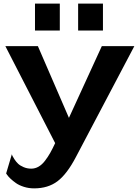

<svg xmlns="http://www.w3.org/2000/svg" viewBox="-20 -812 778 1069"><path d="M174.8 -642.1V-792H313V-642.1ZM415 -642.1V-792H553.2V-642.1ZM287.1 -15.1 9.8 -555.2H190.9L363.8 -155.8L546.9 -555.2H728L402.8 62Q353 157.2 300.3 197Q247.6 236.8 169.9 236.8Q140.1 236.8 113.3 228.3Q86.4 219.7 69.1 207.5Q51.8 195.3 38.8 183.1Q25.9 170.9 20 162.1L14.2 153.8L45.9 46.9Q46.9 50.3 49.1 55.7Q51.3 61 60.3 74.7Q69.3 88.4 80.3 99.1Q91.3 109.9 111.1 118.4Q130.9 127 153.8 127Q175.8 127 195.1 115.7Q214.4 104.5 231 82.5Q247.6 60.5 259.8 38.8Q272 17.1 287.1 -15.1Z"/></svg>

Font: Sporting Grotesque
Style: Bold
Weight: 700
Designer: Lucas LE BIHAN
Foundry: Lucas LE BIHAN
Version: Version 2.002;PS 2.2;hotconv 1.0.88;makeotf.lib2.5.647800